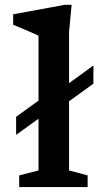

<svg xmlns="http://www.w3.org/2000/svg" viewBox="-20 -760 434 780"><path d="M172 -303.5 45.5 -212V-285.5L172 -377L223 -395L359.5 -494V-420L223 -321.5ZM260.5 -67.5 336 -47.5V0H58V-47.5L136.5 -67.5V-615Q130 -618.5 113 -625.8Q96 -633 74.5 -642.2Q53 -651.5 33.5 -659.5V-702L243.5 -740.5H271L260.5 -630Z"/></svg>

Font: Newsreader 7pt Medium
Style: Regular
Weight: 500
Designer: Hugues Gentile
Foundry: Production Type
Version: Version 1.003